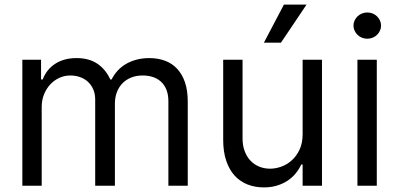

<svg xmlns="http://www.w3.org/2000/svg" viewBox="-20 -804 1728 831"><path d="M76.7 -545.5H157.7V-460.2H164.8Q181.8 -504.3 219.6 -528.4Q257.5 -552.6 311.1 -552.6Q365.1 -552.6 401.1 -528.4Q437.1 -504.3 457.4 -460.2H463.1Q473.7 -481.5 489.5 -498.6Q505.3 -515.6 525.9 -527.5Q546.5 -539.4 571.9 -546Q597.3 -552.6 626.4 -552.6Q663 -552.6 693.5 -541.4Q724.1 -530.2 746.1 -506.9Q768.1 -483.7 780.4 -448.3Q792.6 -413 792.6 -365.1V0H708.8V-365.1Q708.8 -395.2 699.9 -416.5Q691.1 -437.9 675.8 -451.3Q660.5 -464.8 640.4 -471.1Q620.4 -477.3 598 -477.3Q569.2 -477.3 546.9 -468Q524.5 -458.8 509.1 -442.5Q493.6 -426.1 485.4 -403.8Q477.3 -381.4 477.3 -355.1V0H392V-373.6Q392 -397 384.1 -416Q376.1 -435 361.9 -448.7Q347.7 -462.4 327.8 -469.8Q307.9 -477.3 284.1 -477.3Q259.6 -477.3 237.2 -467.2Q214.8 -457 197.8 -438.9Q180.8 -420.8 170.6 -395.8Q160.5 -370.7 160.5 -340.9V0H76.7Z M1289.8 -545.5H1373.6V0H1289.8V-92.3H1284.1Q1274.5 -71.7 1259.6 -53.4Q1244.7 -35.2 1224.4 -21.8Q1204.2 -8.5 1178.6 -0.7Q1153.1 7.1 1122.2 7.1Q1083.8 7.1 1051.5 -5.5Q1019.2 -18.1 995.7 -43.7Q972.3 -69.2 959.2 -108Q946 -146.7 946 -198.9V-545.5H1029.8V-204.5Q1029.8 -174.7 1038.7 -150.6Q1047.6 -126.4 1063.4 -109.4Q1079.2 -92.3 1101.2 -83.1Q1123.2 -73.9 1149.1 -73.9Q1172.6 -73.9 1197.4 -82.7Q1222.3 -91.6 1242.9 -110.1Q1263.5 -128.6 1276.6 -156.6Q1289.8 -184.7 1289.8 -223ZM1208.8 -784.1H1306.8L1196 -619.3H1122.2Z M1527 -545.5H1610.8V0H1527ZM1569.6 -636.4Q1557.5 -636.4 1546.5 -640.8Q1535.5 -645.2 1527.5 -653.1Q1519.5 -660.9 1514.7 -671.2Q1509.9 -681.5 1509.9 -693.2Q1509.9 -704.9 1514.7 -715.2Q1519.5 -725.5 1527.5 -733.3Q1535.5 -741.1 1546.5 -745.6Q1557.5 -750 1569.6 -750Q1582 -750 1592.9 -745.6Q1603.7 -741.1 1611.7 -733.3Q1619.7 -725.5 1624.5 -715.2Q1629.3 -704.9 1629.3 -693.2Q1629.3 -681.5 1624.5 -671.2Q1619.7 -660.9 1611.7 -653.1Q1603.7 -645.2 1592.9 -640.8Q1582 -636.4 1569.6 -636.4Z"/></svg>

Font: Fast_Sans-Dotted
Style: Regular
Weight: 400
Version: Version 3.018